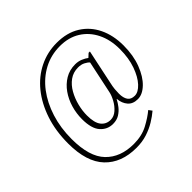

<svg xmlns="http://www.w3.org/2000/svg" viewBox="-208 -914 1257 1257"><g transform="rotate(-45 420.5 -286.0)"><path d="M368 142Q229 142 150 59Q71 -24 71 -194Q71 -311 103 -406.5Q135 -502 191 -571Q247 -640 322.5 -677Q398 -714 484 -714Q579 -714 645.5 -672.5Q712 -631 747 -558.5Q782 -486 782 -392Q782 -300 754.5 -228.5Q727 -157 685 -117Q643 -77 600 -77Q555 -77 531 -104.5Q507 -132 503 -175H501Q490 -153 472.5 -130.5Q455 -108 430 -92.5Q405 -77 370 -77Q318 -77 283 -116.5Q248 -156 248 -243Q248 -296 263 -347Q278 -398 307 -439Q336 -480 377 -504.5Q418 -529 470 -529Q498 -529 522 -519Q546 -509 561 -497L586 -520H598L548 -283Q541 -253 539 -231Q537 -209 537 -190Q537 -151 552 -129Q567 -107 601 -107Q634 -107 668 -143.5Q702 -180 725 -244.5Q748 -309 748 -393Q748 -479 715.5 -544.5Q683 -610 624 -647Q565 -684 484 -684Q402 -684 333 -647.5Q264 -611 214 -545Q164 -479 136 -390.5Q108 -302 108 -199Q108 -35 179 38.5Q250 112 373 112Q448 112 503.5 82.5Q559 53 597 21L614 44Q586 68 549 90.5Q512 113 467 127.5Q422 142 368 142ZM378 -107Q409 -107 435 -130Q461 -153 478 -184.5Q495 -216 500 -241L548 -468Q538 -480 517.5 -490.5Q497 -501 469 -501Q424 -501 390 -476.5Q356 -452 333.5 -412Q311 -372 299.5 -326Q288 -280 288 -238Q288 -169 312.5 -138Q337 -107 378 -107Z"/></g></svg>

Font: Noto Serif Khmer SemiCondensed ExtraLight
Style: Regular
Weight: 200
Width: 4
Designer: Danh Hong and the Monotype Design Team
Foundry: Monotype Imaging Inc.
Version: Version 2.004; ttfautohint (v1.8.4.7-5d5b)